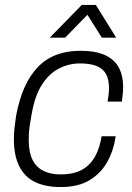

<svg xmlns="http://www.w3.org/2000/svg" viewBox="-20 -743 533 775"><path d="M225 12Q164 12 122 -8Q80 -28 58 -71.5Q36 -115 36 -182Q36 -203 38.5 -226.5Q41 -250 45 -276Q57 -340 78.5 -389Q100 -438 132 -471.5Q164 -505 207 -521.5Q250 -538 304 -538Q367 -538 405 -520Q443 -502 460 -469.5Q477 -437 477 -393Q477 -379 475.5 -364.5Q474 -350 472 -333H414Q417 -348 418.5 -361.5Q420 -375 420 -387Q420 -422 408 -444Q396 -466 370 -476.5Q344 -487 303 -487Q259 -487 219 -467Q179 -447 149.5 -401.5Q120 -356 107 -278Q102 -251 99.5 -232.5Q97 -214 96.5 -201.5Q96 -189 96 -178Q96 -129 111 -98.5Q126 -68 155 -53.5Q184 -39 223 -39Q277 -39 310.5 -57.5Q344 -76 363.5 -111Q383 -146 390 -193H447Q439 -137 413.5 -90.5Q388 -44 342 -16Q296 12 225 12ZM181 -591 310 -723H367L449 -591H391L320 -704H353L243 -591Z"/></svg>

Font: Archivo SemiBold ExtraLight
Style: Italic
Weight: 250
Italic angle: -10°
Version: Version 2.001